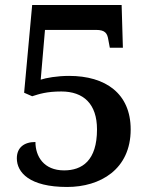

<svg xmlns="http://www.w3.org/2000/svg" viewBox="-20 -734 603 764"><path d="M247 10C379 10 500 -60 500 -219C500 -362 400 -432 255 -432C207 -432 163 -424 142 -417L159 -615H362C398 -615 407 -602 411 -576L417 -544H469L464 -714H108L76 -365L108 -351C136 -360 166 -370 224 -370C312 -370 366 -321 366 -219C366 -95 307 -56 235 -56C154 -56 121 -112 121 -169C75 -169 47 -146 47 -104C47 -48 97 10 247 10Z"/></svg>

Font: Noto Serif Lao SemiBold
Style: Regular
Weight: 600
Designer: Monotype Design Team
Foundry: Monotype Imaging Inc.
Version: Version 2.003